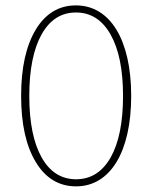

<svg xmlns="http://www.w3.org/2000/svg" viewBox="-20 -675 555 701"><path d="M257.3 -655.3C195.3 -655.3 146.5 -626 110.8 -567.4C75.2 -508.3 57.1 -427.7 57.1 -324.7C57.1 -222.2 75.2 -141.6 110.8 -83C146.5 -23.9 195.8 5.4 257.8 5.4C382.3 5.4 459 -120.1 459 -324.7C459 -529.3 382.3 -655.3 257.3 -655.3ZM257.3 -629.4C311.5 -629.4 353.5 -602.5 383.8 -548.8C414.1 -495.1 429.2 -420.4 429.2 -324.7C429.2 -228.5 414.1 -153.8 384.3 -100.6C354 -47.4 312 -20.5 257.8 -20.5C203.6 -20.5 161.6 -47.4 131.8 -100.6C102.1 -153.8 86.9 -228.5 86.9 -324.7C86.9 -420.9 102.1 -496.1 131.8 -549.3C161.6 -602.5 203.1 -629.4 257.3 -629.4Z"/></svg>

Font: Estedad Thin
Style: Regular
Weight: 100
Designer: Amin Abedi
Version: Version 7.3